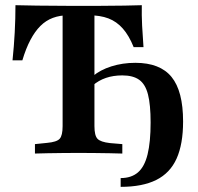

<svg xmlns="http://www.w3.org/2000/svg" viewBox="-20 -591 763 739"><path d="M244.4 -532.3Q210.5 -532.3 183.5 -522.2Q156.5 -512.1 135.5 -491.1Q114.5 -470.2 97.2 -437.5Q79.8 -404.8 66.1 -358.9H28.2Q33.9 -413.7 36.7 -466.5Q39.5 -519.4 39.5 -571Q74.2 -570.2 123 -569.4Q171.8 -568.5 241.9 -568.5H362.9Q419.4 -568.5 458.5 -569.4Q497.6 -570.2 525.8 -571Q525 -532.3 527 -492.3Q529 -452.4 532.3 -409.7H494.4Q476.6 -454 452.8 -481Q429 -508.1 397.2 -520.2Q365.3 -532.3 320.2 -532.3ZM274.2 -2.4Q247.6 -2.4 218.5 -2Q189.5 -1.6 162.5 -1.2Q135.5 -0.8 114.5 0V-36.3L161.3 -41.1Q198.4 -44.4 209.7 -56.9Q221 -69.4 221 -105.6V-201.6H343.5V-105.6Q343.5 -69.4 355.2 -56.9Q366.9 -44.4 403.2 -40.3L450.8 -36.3V0Q429.8 -0.8 402.8 -1.2Q375.8 -1.6 346.8 -2Q317.7 -2.4 291.1 -2.4H282.3ZM221 -201.6V-547.6H343.5V-201.6ZM444.4 128.2V94.4Q485.5 94.4 510.9 72.6Q536.3 50.8 548 3.2Q559.7 -44.4 559.7 -119.4Q559.7 -187.9 549.6 -227.4Q539.5 -266.9 515.7 -283.9Q491.9 -300.8 450.8 -300.8Q381.5 -300.8 337.1 -262.1V-297.6Q365.3 -321.8 408.5 -335.5Q451.6 -349.2 500.8 -349.2Q596 -349.2 640.3 -294.8Q684.7 -240.3 684.7 -123.4Q684.7 -36.3 659.7 19.4Q634.7 75 581.5 101.6Q528.2 128.2 444.4 128.2Z"/></svg>

Font: Playfair 9pt
Style: Bold
Weight: 700
Designer: Claus Eggers Sørensen
Foundry: Claus Eggers Sørensen
Version: Version 2.203